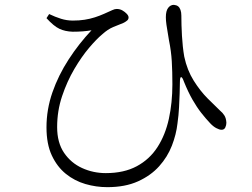

<svg xmlns="http://www.w3.org/2000/svg" viewBox="-20 -738 1040 793"><path d="M423 35Q377 35 332.5 22Q288 9 252 -20Q216 -49 194 -96Q172 -143 172 -212Q172 -286 196.5 -356.5Q221 -427 263.5 -492.5Q306 -558 358 -613Q341 -610 322 -608.5Q303 -607 280 -607Q249 -608 225.5 -619Q202 -630 172 -663L183 -680Q208 -668 232 -660.5Q256 -653 281 -653Q307 -653 329.5 -656.5Q352 -660 372 -666.5Q392 -673 410 -681Q435 -692 444.5 -696.5Q454 -701 462 -701Q475 -701 485.5 -695Q496 -689 503.5 -681Q511 -673 511 -666Q511 -659 506 -654Q501 -649 489 -643Q471 -636 448 -626.5Q425 -617 402 -596Q379 -577 348 -540.5Q317 -504 287 -453Q257 -402 236.5 -341Q216 -280 216 -213Q216 -149 244.5 -107Q273 -65 319 -44Q365 -23 417 -23Q492 -23 545 -51.5Q598 -80 630.5 -130.5Q663 -181 677.5 -247.5Q692 -314 692 -390Q692 -443 689.5 -485Q687 -527 678 -571Q676 -585 673 -601.5Q670 -618 667.5 -635.5Q665 -653 665 -667Q665 -693 674.5 -705.5Q684 -718 698 -718Q709 -717 715.5 -712Q722 -707 725.5 -697Q729 -687 729 -674Q729 -636 731.5 -590.5Q734 -545 741 -504Q753 -448 780 -405Q807 -362 837.5 -331.5Q868 -301 889 -281Q899 -273 906.5 -261.5Q914 -250 915 -231Q915 -221 910.5 -211.5Q906 -202 895 -202Q886 -202 873 -209Q860 -216 848 -229Q830 -248 811.5 -271.5Q793 -295 775 -326.5Q757 -358 740 -400Q733 -420 728 -419.5Q723 -419 723 -397Q723 -378 722 -352Q721 -326 719.5 -295Q718 -264 713 -228Q708 -183 690 -136.5Q672 -90 637.5 -51.5Q603 -13 550 11Q497 35 423 35Z"/></svg>

Font: Noto Serif JP ExtraLight Light
Style: Regular
Weight: 300
Version: Version 2.003-H1;hotconv 1.1.1;makeotfexe 2.6.0